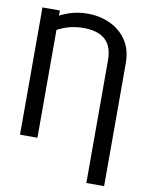

<svg xmlns="http://www.w3.org/2000/svg" viewBox="-100 -807 825 1081"><g transform="rotate(10 312.5 -267.0)"><path d="M571.8 203.1H470.2V-498Q470.2 -552.7 450.9 -587.2Q431.6 -621.6 394.5 -637.7Q357.4 -653.8 304.7 -653.8Q252.4 -653.8 207 -638.9Q161.6 -624 126.5 -599.1V-680.7Q160.2 -704.6 208.5 -720.9Q256.8 -737.3 314 -737.3Q381.3 -737.3 440.2 -710.7Q499 -684.1 535.4 -631.1Q571.8 -578.1 571.8 -498ZM154.8 -727.5V0H55.2V-727.5Z"/></g></svg>

Font: Inter 18pt
Style: Regular
Weight: 400
Designer: Rasmus Andersson
Foundry: rsms
Version: Version 4.001;git-66647c0bb